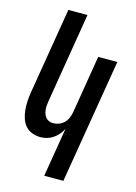

<svg xmlns="http://www.w3.org/2000/svg" viewBox="-139 -808 778 1096"><g transform="rotate(15 250.0 -260.0)"><path d="M236 215 284 -75Q275 -57 262 -41.5Q249 -26 232 -14.5Q215 -3 196 2.5Q177 8 158 8Q132 8 108 -1Q84 -10 68.5 -28Q53 -46 45 -70Q37 -94 34.5 -119Q32 -144 33.5 -170Q35 -196 39 -222L124 -735H237L150 -207Q148 -194 146.5 -180.5Q145 -167 146 -154Q147 -141 151 -129Q155 -117 162.5 -107.5Q170 -98 181.5 -93Q193 -88 206 -88Q224 -88 241.5 -94.5Q259 -101 272 -114.5Q285 -128 292 -145Q299 -162 302 -180L358 -520H471L349 215Z"/></g></svg>

Font: Iosevka Term Curly
Style: Bold Italic
Weight: 700
Italic angle: -9°
Designer: Belleve Invis
Foundry: Belleve Invis
Version: Version 32.3.0